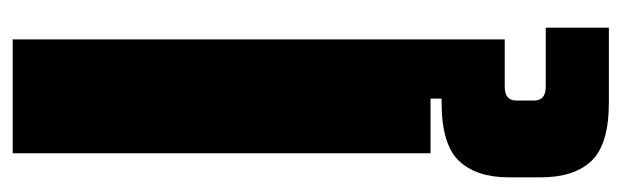

<svg xmlns="http://www.w3.org/2000/svg" viewBox="-350 -332 956 295"><g transform="rotate(-90 127.5 -184.0)"><path d="M142 177H233V274H118Q54 274 28.5 247.5Q3 221 3 169V121Q3 70 28.5 43.5Q54 17 118 17H124V0H40V-642H215V114H142Q121 114 121 132V159Q121 177 142 177Z"/></g></svg>

Font: Teko
Style: Bold
Weight: 700
Designer: Manushi Parikh, Jonny Pinhorn
Foundry: Indian Type Foundry
Version: Version 1.106;PS 1.0;hotconv 1.0.78;makeotf.lib2.5.61930; tt